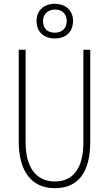

<svg xmlns="http://www.w3.org/2000/svg" viewBox="-20 -974 570 1004"><path d="M267 -773C325 -773 362 -808 362 -865C362 -919 323 -954 267 -954C208 -954 171 -918 171 -864C171 -808 208 -773 267 -773ZM267 -803C227 -803 205 -826 205 -864C205 -899 230 -924 267 -924C307 -924 329 -899 329 -864C329 -826 304 -803 267 -803ZM267 10C389 10 452 -73 452 -234V-714H416V-229C416 -97 364 -25 267 -25C170 -25 114 -98 114 -228V-714H78V-234C78 -78 145 10 267 10Z"/></svg>

Font: Kathrein 37 Thin Condensed
Style: Regular
Weight: 250
Width: 3
Designer: Lazydogs Typefoundry, based on Open Sans by Ascender Corporation
Foundry: Lazydogs Typefoundry
Version: Version 1.003;PS 001.003;hotconv 1.0.88;makeotf.lib2.5.64775